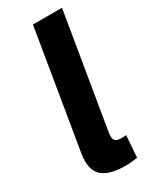

<svg xmlns="http://www.w3.org/2000/svg" viewBox="-190 -779 669 830"><g transform="rotate(-30 144.5 -363.5)"><path d="M176.8 1.5Q90.8 1.5 57.1 -32.5Q23.4 -66.4 35.6 -140.6L132.8 -727.5H277.8L183.1 -157.2Q179.2 -132.3 187 -121.6Q194.8 -110.8 217.8 -110.8Q225.6 -110.8 231.9 -111.3Q238.3 -111.8 242.7 -112.3L234.9 -3.9Q224.1 -2 209 -0.2Q193.8 1.5 176.8 1.5Z"/></g></svg>

Font: Inter 24pt
Style: Bold Italic
Weight: 700
Italic angle: -9.3988°
Version: Version 4.001;git-66647c0bb